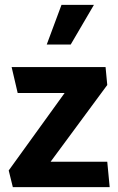

<svg xmlns="http://www.w3.org/2000/svg" viewBox="-20 -773 489 793"><path d="M234 -753H368L272 -589H173ZM423 -422 189 -105H423L433 0H33L16 -69L247 -389H53L28 -496H416Z"/></svg>

Font: Palanquin
Style: Bold
Weight: 700
Designer: Pria Ravichandran
Version: Version 1.0.4